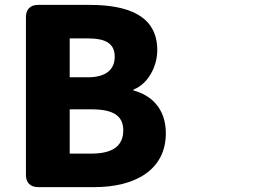

<svg xmlns="http://www.w3.org/2000/svg" viewBox="-20 -725 1040 785"><path d="M86 -655V-10C86 22 104 40 136 40H367C529 40 658 -28 658 -180C658 -279 601 -335 526 -355V-359C586 -382 623 -454 623 -520C623 -663 500 -705 346 -705H136C104 -705 86 -687 86 -655ZM265 -97V-278H354C441 -278 484 -253 484 -192C484 -128 440 -97 354 -97ZM265 -409V-568H339C414 -568 449 -546 449 -493C449 -442 415 -409 339 -409Z"/></svg>

Font: コーポレート・ロゴ（ラウンド）ver3 Bold
Style: Regular
Weight: 700
Designer: [KANA_main] LOGOTYPE.JP [Source Han Sans] Ryoko NISHIZUKA 西塚涼子 (kana, bopomofo & ideographs); Paul D. Hunt (Latin, Greek
Version: Version 12.001;FEAKit 1.0